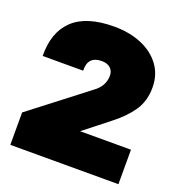

<svg xmlns="http://www.w3.org/2000/svg" viewBox="-132 -845 903 958"><g transform="rotate(20 320.0 -366.0)"><path d="M27 -172 324 -401Q376 -438 376 -494Q376 -520 359 -534.5Q342 -549 314 -549Q239 -549 242 -472H27Q25 -598 96 -665Q167 -732 314 -732Q394 -732 458 -705.5Q522 -679 559 -629Q596 -579 596 -511Q596 -438 559.5 -385.5Q523 -333 463 -287L331 -183H601V0H27Z"/></g></svg>

Font: Aspekta 1000
Style: Regular
Weight: 1000
Designer: Ivo Dolenc
Version: Version 2.000